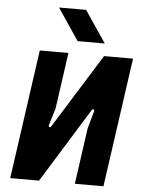

<svg xmlns="http://www.w3.org/2000/svg" viewBox="-61 -988 768 1036"><g transform="rotate(5 322.5 -470.0)"><path d="M34 0 133 -700H288L245 -395L217 -303Q215 -296 220.5 -293Q226 -290 230 -297L481 -700H638L539 0H384L427 -305L453 -397Q456 -405 450.5 -408Q445 -411 440 -404L190 0ZM332 -768 216 -940H363L479 -768Z"/></g></svg>

Font: Finlandica
Style: Italic
Weight: 400
Italic angle: -8°
Designer: Niklas Ekholm, Juho Hiilivirta, Jaakko Suomalainen
Foundry: Helsinki Type Studio
Version: Version 1.064